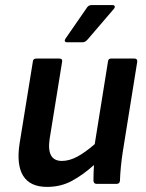

<svg xmlns="http://www.w3.org/2000/svg" viewBox="-20 -722 575 754"><path d="M165 12Q98 12 71 -31.5Q44 -75 57 -159L109 -480Q110 -492 122 -492H213Q226 -492 224 -480L175 -177Q162 -90 223 -90Q252 -90 283 -106.5Q314 -123 352 -156L404 -480Q405 -492 416 -492H508Q520 -492 519 -480L462 -125Q453 -66 451 -12Q450 0 438 0H359Q348 0 347 -12Q347 -26 347.5 -42Q348 -58 349 -74Q307 -36 263 -12Q219 12 165 12ZM243 -556Q237 -556 235 -560Q233 -564 237 -570L320 -690Q327 -702 339 -702H422Q429 -702 430.5 -697.5Q432 -693 427 -687L325 -568Q315 -556 305 -556Z"/></svg>

Font: Sofia Sans
Style: Bold Italic
Weight: 700
Italic angle: -9°
Designer: Botio Nikoltchev, Ani Petrova
Foundry: lettersoup
Version: Version 4.101; ttfautohint (v1.8.4.7-5d5b)